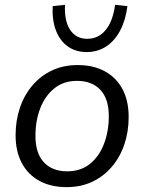

<svg xmlns="http://www.w3.org/2000/svg" viewBox="-20 -764 596 793"><path d="M255.3 8.9Q190.2 8.9 142.7 -17Q95.2 -42.9 69.8 -91.1Q44.4 -139.2 44.4 -205.2Q44.4 -266.9 62.5 -319.7Q80.6 -372.4 114.6 -412Q148.7 -451.6 195.6 -473.4Q242.5 -495.3 300.5 -495.3Q366.2 -495.3 413.4 -469.3Q460.7 -443.4 486.1 -395.5Q511.4 -347.6 511.4 -281.2Q511.4 -219.4 493.3 -166.7Q475.3 -114 441.2 -74.4Q407.2 -34.8 360.3 -12.9Q313.4 8.9 255.3 8.9ZM257.8 -56.4Q313.3 -56.4 351.5 -87.1Q389.6 -117.9 409.5 -169.8Q429.4 -221.7 429.4 -284.1Q429.4 -355.8 394.6 -392.9Q359.7 -430 298 -430Q243 -430 204.6 -399.2Q166.3 -368.4 146.3 -317Q126.4 -265.7 126.4 -202.2Q126.4 -131 161.3 -93.7Q196.1 -56.4 257.8 -56.4ZM337.5 -548.9Q293.2 -548.9 260.6 -571.8Q227.9 -594.8 211.3 -637.5Q194.6 -680.2 197.6 -738.7L248.4 -744.1Q245.4 -676.7 270 -640.2Q294.6 -603.7 340.3 -603.7Q386.6 -603.7 416.5 -640.2Q446.3 -676.7 455.4 -744.1L506.3 -738.7Q498.7 -680.2 476.1 -637.5Q453.4 -594.8 418.1 -571.8Q382.7 -548.9 337.5 -548.9Z"/></svg>

Font: Nunito Sans 12pt ExtraLight
Style: Italic
Weight: 200
Italic angle: -9°
Designer: Vernon Adams
Foundry: Vernon Adams
Version: Version 3.101;gftools[0.9.27]